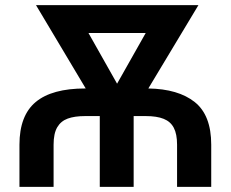

<svg xmlns="http://www.w3.org/2000/svg" viewBox="-20 -727 897 747"><path d="M311.5 -382.8H313.5L120.1 -707H752L557.1 -382.8Q673.8 -380.9 737.8 -329.8Q801.8 -278.8 801.8 -164.1V0H668.9V-164.1Q668.9 -205.6 656.2 -229.7Q643.6 -253.9 616.9 -264.6Q590.3 -275.4 546.9 -275.4H500V0H368.2V-275.4H311.5Q270 -275.4 243.4 -265.6Q216.8 -255.9 202.6 -231.7Q188.5 -207.5 188.5 -164.1V0H55.7V-164.1Q55.7 -277.3 118.9 -330.1Q182.1 -382.8 311.5 -382.8ZM435.5 -401.4 546.9 -598.6H324.2Z"/></svg>

Font: Pretendard SemiBold
Style: Regular
Weight: 600
Designer: Base glyphs from Inter by Rasmus Andersson; Hangeul glyphs from Noto Sans CJK(Source Han Sans) by Jang Soo-young and Kan
Foundry: Kil Hyung-jin
Version: Version 1.309